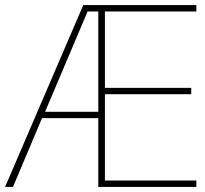

<svg xmlns="http://www.w3.org/2000/svg" viewBox="-21 -734 804 754"><path d="M750 0V-25H391V-364H730V-389H391V-689H750V-714H306L-1 0H30L144 -270H365V0ZM156 -295 323 -689H365V-295Z"/></svg>

Font: Noto Sans Arabic Thin
Style: Regular
Weight: 100
Designer: Monotype Design Team, Nadine Chahine, Nizar Qandah and Khaled Hosny
Foundry: Monotype Imaging Inc.
Version: Version 2.012